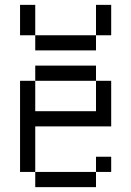

<svg xmlns="http://www.w3.org/2000/svg" viewBox="-20 -770 540 790"><path d="M437.5 -62.5V-125H375V-62.5H125V0H375V-62.5ZM125 -62.5V-250H437.5V-437.5H375Q375 -437.5 375 -312.5H125Q125 -312.5 125 -437.5H62.5Q62.5 -437.5 62.5 -62.5ZM125 -437.5H375V-500H125ZM125 -625V-562.5H375V-625ZM125 -625Q125 -625 125 -750H62.5Q62.5 -750 62.5 -625ZM375 -625H437.5Q437.5 -625 437.5 -750H375Q375 -750 375 -625Z"/></svg>

Font: Unifont
Style: Regular
Weight: 500
Version: Version 13.0.05